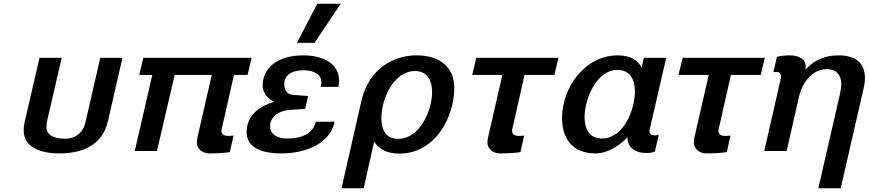

<svg xmlns="http://www.w3.org/2000/svg" viewBox="-20 -810 4660 1030"><path d="M113 -159C109 -142 107 -126 107 -112C107 -18 199 13 300 13C411 13 528 -24 559 -160L637 -500H518L437 -148C426 -101 385 -66 333 -66C289 -66 229 -74 229 -130C229 -142 231 -155 234 -167L311 -500H192Z M1308 -408 1330 -500H749L727 -408H797L703 0H822L917 -408H1116L1039 -72C1037 -65 1036 -52 1036 -45C1036 -12 1065 13 1104 13C1135 13 1182 11 1213 6L1233 -83C1225 -82 1217 -81 1209 -81H1200C1184 -81 1168 -90 1168 -108C1168 -111 1168 -113 1169 -116L1235 -408Z M1808 -790H1682L1573 -580H1667ZM1389 -349C1389 -314 1416 -278 1452 -264C1360 -238 1303 -183 1303 -101C1303 -20 1381 13 1488 13C1630 13 1753 -46 1775 -157H1674C1660 -95 1603 -67 1519 -67C1471 -67 1429 -87 1429 -133C1429 -181 1472 -215 1531 -220L1617 -226L1633 -295L1552 -301C1522 -303 1505 -325 1505 -358C1505 -406 1543 -433 1608 -433C1669 -433 1704 -409 1704 -367C1704 -359 1703 -354 1700 -344H1795C1798 -356 1799 -368 1799 -378C1799 -461 1726 -513 1606 -513C1475 -513 1389 -451 1389 -349Z M1812 200H1931L1987 -50C2018 -5 2061 14 2123 14C2310 14 2417 -174 2417 -340C2417 -445 2344 -513 2215 -513C2087 -513 1958 -438 1919 -270ZM2026 -177C2026 -282 2094 -429 2206 -429C2272 -429 2298 -378 2298 -316C2298 -217 2232 -65 2116 -65C2048 -65 2026 -117 2026 -177Z M2954 -408 2976 -500H2535L2513 -408H2675L2598 -72C2596 -65 2595 -52 2595 -45C2595 -12 2624 13 2663 13C2694 13 2741 11 2772 6L2792 -83C2784 -82 2776 -81 2768 -81H2759C2743 -81 2727 -90 2727 -108C2727 -111 2727 -113 2728 -116L2794 -408Z M3116 -182C3116 -282 3182 -435 3291 -435C3359 -435 3386 -385 3386 -320C3386 -222 3326 -67 3209 -67C3139 -67 3116 -123 3116 -182ZM2995 -177C2995 -67 3051 13 3174 13C3240 13 3303 -28 3346 -74C3346 -19 3387 11 3447 11C3463 11 3478 9 3493 3L3514 -87C3509 -85 3501 -84 3494 -84H3489C3474 -84 3464 -92 3464 -105C3464 -107 3464 -111 3465 -114L3554 -500H3434L3422 -448C3403 -484 3366 -513 3294 -513C3115 -513 2995 -337 2995 -177Z M4061 -408 4083 -500H3642L3620 -408H3782L3705 -72C3703 -65 3702 -52 3702 -45C3702 -12 3731 13 3770 13C3801 13 3848 11 3879 6L3899 -83C3891 -82 3883 -81 3875 -81H3866C3850 -81 3834 -90 3834 -108C3834 -111 3834 -113 3835 -116L3901 -408Z M4080 0H4200L4267 -294C4284 -365 4336 -439 4415 -439C4466 -439 4493 -409 4493 -359C4493 -344 4491 -328 4487 -310L4370 200H4490L4613 -336C4618 -356 4620 -375 4620 -392C4620 -470 4572 -513 4479 -513C4409 -513 4350 -491 4300 -435C4302 -443 4302 -452 4302 -453C4302 -492 4268 -513 4216 -513C4199 -513 4167 -511 4148 -505L4129 -423C4135 -424 4143 -424 4146 -424H4149C4160 -424 4170 -416 4170 -395Z"/></svg>

Font: Perun SemiBold Italic
Style: Regular
Weight: 400
Italic angle: -12°
Foundry: Copyright (c) Stefan Peev, Context Ltd, 2016
Version: Version 1.026